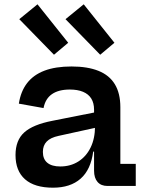

<svg xmlns="http://www.w3.org/2000/svg" viewBox="-20 -863 680 891"><path d="M368.5 -843 511 -664.5 445 -609 284 -774ZM154 -843 296.5 -664.5 230.5 -609 69.5 -774ZM479 0Q449 0 432.8 -18.5Q416.5 -37 416.5 -71V-196.5L426.5 -216.5L421 -277.5L416.5 -312.5V-353.5Q416.5 -385 403.5 -405.8Q390.5 -426.5 365.2 -437Q340 -447.5 304 -447.5Q252 -447.5 221.2 -426.2Q190.5 -405 182 -361.5L67.5 -382Q76 -438.5 105.5 -477Q135 -515.5 186.2 -535Q237.5 -554.5 312 -554.5Q386.5 -554.5 437 -534.2Q487.5 -514 513 -472Q538.5 -430 538.5 -365.5V-102.5H610V0ZM226 8Q140.5 8 96.2 -31Q52 -70 52 -143.5Q52 -212 92.5 -248.5Q133 -285 223.5 -302.5L445.5 -346.5V-275L252 -232.5Q214.5 -224.5 196.8 -206.2Q179 -188 179 -158Q179 -124.5 199.8 -107.5Q220.5 -90.5 259.5 -90.5Q307 -90.5 343.5 -113.5Q380 -136.5 400.5 -178.5Q421 -220.5 421 -277.5L446.5 -159.5H412.5Q401.5 -75.5 354 -33.8Q306.5 8 226 8Z"/></svg>

Font: Hepta Slab SemiBold
Style: Regular
Weight: 600
Designer: Michael LaGattuta
Foundry: Michael LaGattuta
Version: Version 1.102